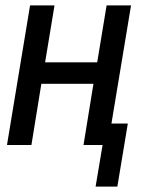

<svg xmlns="http://www.w3.org/2000/svg" viewBox="-20 -540 540 715"><path d="M336 155 362 0H291L328 -228H134L97 0H6L92 -520H183L148 -308H342L377 -520H468L395 -80H456L417 155Z"/></svg>

Font: Iosevka SS18 Medium
Style: Italic
Weight: 500
Italic angle: -9°
Monospace: yes
Designer: Belleve Invis
Foundry: Belleve Invis
Version: Version 25.1.1; ttfautohint (v1.8.4)